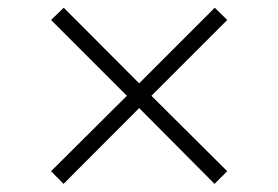

<svg xmlns="http://www.w3.org/2000/svg" viewBox="-20 -656 703 485"><path d="M140.5 -191.5 109 -223.5 300.5 -414 109 -605.5 141 -636.5 331.5 -445.5 522.5 -636.5 554 -605.5 362.5 -414 554 -223.5 522 -191.5 331.5 -383Z"/></svg>

Font: Spartan Thin Light
Style: Regular
Weight: 300
Version: Version 1.004